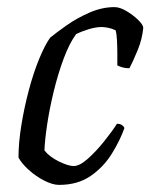

<svg xmlns="http://www.w3.org/2000/svg" viewBox="-20 -520 423 540"><path d="M146 0Q128 0 104.5 -12Q81 -24 61 -42Q41 -60 32 -77Q32 -118 40 -167.5Q48 -217 61 -266Q74 -315 90 -354Q106 -393 121 -414Q138 -428 167 -448.5Q196 -469 231.5 -484.5Q267 -500 302 -500Q317 -500 335.5 -489Q354 -478 368 -464.5Q382 -451 383 -442Q380 -410 367 -378.5Q354 -347 344 -328Q333 -328 324.5 -330.5Q316 -333 310 -336Q310 -348 310 -367.5Q310 -387 309 -406.5Q308 -426 305 -435Q294 -440 283.5 -442Q273 -444 266 -444Q250 -444 230 -438Q210 -432 194 -424Q175 -398 159 -355Q143 -312 131 -262.5Q119 -213 112.5 -169Q106 -125 105 -97Q119 -79 145.5 -66Q172 -53 187 -53Q204 -53 227 -73.5Q250 -94 272.5 -122Q295 -150 309 -172Q324 -172 330 -160Q318 -126 295 -88.5Q272 -51 235.5 -25.5Q199 0 146 0Z"/></svg>

Font: Texturina Extralight
Style: Italic
Weight: 200
Italic angle: -11°
Designer: Guillermo Torres Carreño
Foundry: Omnibus-Type
Version: Version 1.002; ttfautohint (v1.8.3)